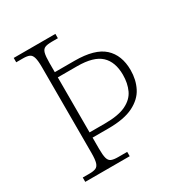

<svg xmlns="http://www.w3.org/2000/svg" viewBox="-168 -836 906 958"><g transform="rotate(-30 285.5 -357.0)"><path d="M47 0V-25H86Q109 -25 122 -30.5Q135 -36 140.5 -54Q146 -72 146 -109V-604Q146 -641 140.5 -659.5Q135 -678 122 -683.5Q109 -689 86 -689H47V-714H287V-689H252Q227 -689 213 -683.5Q199 -678 194 -659.5Q189 -641 189 -604V-550H303Q419 -550 470.5 -503Q522 -456 522 -370Q522 -315 499.5 -270.5Q477 -226 424 -199.5Q371 -173 281 -173H189V-109Q189 -72 194 -54Q199 -36 212.5 -30.5Q226 -25 251 -25H303V0ZM278 -203Q355 -203 398.5 -224Q442 -245 459.5 -282.5Q477 -320 477 -369Q477 -443 436 -481.5Q395 -520 300 -520H189V-203Z"/></g></svg>

Font: Noto Serif ExtraLight
Style: Regular
Weight: 200
Designer: Monotype Design Team
Foundry: Monotype Imaging Inc.
Version: Version 2.015; ttfautohint (v1.8.4.7-5d5b)